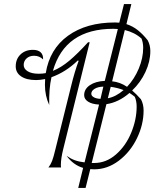

<svg xmlns="http://www.w3.org/2000/svg" viewBox="-20 -820 769 940"><path d="M670 -334Q683 -310 683 -279Q683 -210 650.5 -143Q618 -76 562 -33.5Q506 9 441 9Q428 9 422 8L399 100H363L387 2Q339 -12 306 -57Q326 -43 346.5 -35.5Q367 -28 394 -25L465 -308Q430 -310 411 -322.5Q392 -335 392 -354Q392 -384 420 -403Q448 -422 493 -424L557 -678Q550 -679 535 -679Q298 -679 239 -473Q279 -489 319.5 -523Q360 -557 411 -613H419L290 -92Q278 -44 278 -13Q278 -3 279 0H217Q228 -14 235 -32Q242 -50 252 -92L328 -398Q345 -468 365 -522L361 -524Q302 -467 232 -442Q219 -385 221 -306Q200 -351 200 -405Q200 -424 201 -433Q176 -428 157 -428Q110 -428 83.5 -446Q57 -464 57 -495Q57 -531 80.5 -553.5Q104 -576 141 -576Q166 -576 179 -564Q192 -552 191 -529Q173 -547 147 -547Q124 -547 110 -534Q96 -521 96 -502Q96 -483 115.5 -471Q135 -459 169 -459Q188 -459 204 -462Q223 -580 313 -645Q403 -710 543 -710Q557 -710 564 -709L587 -800H623L599 -702Q630 -692 655 -672Q680 -652 703 -623Q716 -599 716 -570Q716 -519 692 -467.5Q668 -416 627 -377Q646 -361 670 -334ZM591 -673 529 -422Q568 -418 602 -395Q638 -433 659.5 -484.5Q681 -536 681 -586Q681 -610 673 -631Q640 -661 591 -673ZM472 -336 486 -396Q459 -395 443 -385Q427 -375 427 -361Q427 -351 439 -344Q451 -337 472 -336ZM508 -339Q547 -346 585 -379Q557 -390 522 -395ZM649 -298Q649 -325 640 -346Q632 -353 614 -365Q561 -319 501 -310L429 -22H441Q500 -22 548 -64Q596 -106 622.5 -170.5Q649 -235 649 -298Z"/></svg>

Font: Srisakdi
Style: Regular
Weight: 400
Designer: Cadson Demak Co.,Ltd.
Foundry: Cadson Demak Co.,Ltd.
Version: Version 1.000